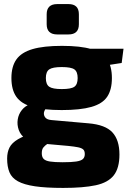

<svg xmlns="http://www.w3.org/2000/svg" viewBox="-20 -736 634 942"><path d="M284 -511Q375 -511 428.5 -495Q482 -479 505.5 -445Q529 -411 529 -353Q529 -296 506 -261.5Q483 -227 428.5 -211.5Q374 -196 283 -196Q193 -196 138.5 -211.5Q84 -227 60 -261.5Q36 -296 36 -353Q36 -410 60.5 -444.5Q85 -479 139.5 -495Q194 -511 284 -511ZM283 -407Q238 -407 221.5 -395.5Q205 -384 205 -353Q205 -322 221.5 -310.5Q238 -299 283 -299Q329 -299 345 -310.5Q361 -322 361 -353Q361 -384 345 -395.5Q329 -407 283 -407ZM586 -497 577 -427 441 -406 404 -497ZM129 -225 215 -210Q203 -205 197.5 -190.5Q192 -176 200 -162.5Q208 -149 232 -147L414 -131Q497 -124 531.5 -86.5Q566 -49 566 22Q566 89 538 124.5Q510 160 449.5 173Q389 186 290 186Q205 186 151.5 178Q98 170 68 153.5Q38 137 26.5 109.5Q15 82 15 42Q15 11 26.5 -12Q38 -35 68.5 -53Q99 -71 153 -86L233 -108L295 -85L259 -63Q231 -43 215 -32Q199 -21 192 -11.5Q185 -2 185 16Q185 34 194 43.5Q203 53 225.5 56.5Q248 60 287 60Q330 60 353.5 56.5Q377 53 386.5 44.5Q396 36 396 20Q396 4 388 -3Q380 -10 362.5 -13.5Q345 -17 316 -20L171 -33Q130 -37 105.5 -55Q81 -73 72 -98.5Q63 -124 67 -150Q71 -176 87.5 -196.5Q104 -217 129 -225ZM316 -716Q367 -716 367 -666V-617Q367 -567 316 -567H261Q209 -567 209 -617V-666Q209 -716 261 -716Z"/></svg>

Font: Exo 2 ExtraBold
Style: Regular
Weight: 800
Designer: Natanael Gama
Foundry: Natanael Gama
Version: Version 2.010